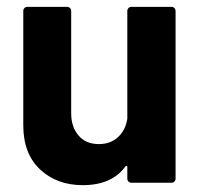

<svg xmlns="http://www.w3.org/2000/svg" viewBox="-20 -534 585 561"><path d="M364 -514H481Q486 -514 489.5 -510.5Q493 -507 493 -502V-12Q493 -7 489.5 -3.5Q486 0 481 0H364Q359 0 355.5 -3.5Q352 -7 352 -12V-46Q352 -49 350 -49.5Q348 -50 346 -47Q306 7 222 7Q146 7 97 -39Q48 -85 48 -168V-502Q48 -507 51.5 -510.5Q55 -514 60 -514H176Q181 -514 184.5 -510.5Q188 -507 188 -502V-203Q188 -163 209.5 -138Q231 -113 269 -113Q303 -113 325 -133.5Q347 -154 352 -187V-502Q352 -507 355.5 -510.5Q359 -514 364 -514Z"/></svg>

Font: UMi
Style: Bold
Weight: 700
Designer: Peter Middis
Foundry: We Are UMi
Version: Version 1.0